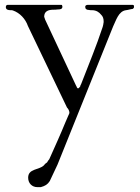

<svg xmlns="http://www.w3.org/2000/svg" viewBox="-20 -459 577 791"><path d="M134 312H148C166 307 176 301 185 287L217 219L446 -350C458 -374 468 -413 499 -417C509 -418 519 -422 526 -422C530 -425 532 -425 532 -431V-436C531 -437 530 -438 527 -439H342C337 -439 331 -437 331 -431C331 -422 337 -418 346 -418C350 -417 354 -417 359 -417C377 -417 389 -408 396 -399C404 -392 407 -382 407 -371C407 -368 407 -366 406 -362C406 -360 405 -355 403 -348C377 -269 347 -197 314 -112C313 -111 310 -105 310 -102C307 -100 305 -95 302 -95C296 -95 296 -104 293 -107L166 -378C166 -379 162 -389 162 -390C162 -412 178 -419 200 -419C206 -419 212 -419 217 -420C227 -420 237 -421 237 -431C237 -432 237 -434 236 -436C236 -438 235 -439 233 -439H16C8 -440 4 -437 4 -430C4 -419 14 -417 24 -417C28 -417 31 -417 33 -416C62 -406 85 -381 95 -352L256 -16C261 -11 266 -3 266 6C266 7 265 10 262 16C259 22 255 32 249 46C229 95 209 139 183 197C180 200 176 206 174 210L166 216L161 222C141 242 96 235 96 273C96 296 112 312 134 312Z"/></svg>

Font: fbb
Style: Regular
Weight: 400
Designer: David J. Perry, Michael Sharpe
Version: Version 1.045